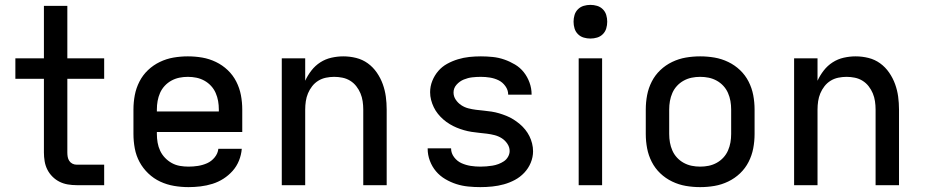

<svg xmlns="http://www.w3.org/2000/svg" viewBox="-20 -759 3790 787"><path d="M294 0Q276 0 258 -3Q240 -6 224 -14Q208 -22 195 -35Q182 -48 174 -64Q166 -80 163 -98Q160 -116 160 -134V-436H43V-520H160V-735H256V-520H407V-436H256V-134Q256 -125 257.5 -116Q259 -107 264 -99.5Q269 -92 277 -88Q285 -84 294 -84H407V0Z M753 8Q723 8 693.5 3Q664 -2 637 -14.5Q610 -27 588 -48Q566 -69 552 -95Q538 -121 532.5 -150.5Q527 -180 527 -210V-310Q527 -340 532.5 -369Q538 -398 551.5 -424.5Q565 -451 586.5 -471.5Q608 -492 635 -505Q662 -518 691 -523Q720 -528 750 -528Q780 -528 809 -523Q838 -518 865 -505Q892 -492 913.5 -471.5Q935 -451 948.5 -424.5Q962 -398 967.5 -369Q973 -340 973 -310V-218H623V-210Q623 -192 626 -174.5Q629 -157 636.5 -141Q644 -125 656.5 -112Q669 -99 684.5 -90.5Q700 -82 717.5 -79Q735 -76 753 -76Q772 -76 791.5 -79Q811 -82 829 -90Q847 -98 860 -114Q873 -130 875 -149H971Q969 -124 959.5 -100.5Q950 -77 933.5 -58.5Q917 -40 896 -26.5Q875 -13 851 -5.5Q827 2 802 5Q777 8 753 8ZM623 -302H877V-310Q877 -328 874 -345Q871 -362 864 -378Q857 -394 845 -407Q833 -420 817.5 -428.5Q802 -437 785 -440.5Q768 -444 750 -444Q732 -444 715 -440.5Q698 -437 682.5 -428.5Q667 -420 655 -407Q643 -394 636 -378Q629 -362 626 -345Q623 -328 623 -310Z M1135 0V-520H1231V-428Q1241 -450 1256.5 -470Q1272 -490 1293 -503.5Q1314 -517 1338.5 -522.5Q1363 -528 1387 -528Q1414 -528 1440 -521.5Q1466 -515 1487.5 -499.5Q1509 -484 1524.5 -461.5Q1540 -439 1549 -414Q1558 -389 1561.5 -363Q1565 -337 1565 -310V0H1469V-310Q1469 -327 1466.5 -344Q1464 -361 1457.5 -376.5Q1451 -392 1440.5 -405.5Q1430 -419 1415.5 -428Q1401 -437 1384 -440.5Q1367 -444 1350 -444Q1333 -444 1316 -440.5Q1299 -437 1284.5 -428Q1270 -419 1259.5 -405.5Q1249 -392 1242.5 -376.5Q1236 -361 1233.5 -344Q1231 -327 1231 -310V0Z M1949 8Q1924 8 1899 5.5Q1874 3 1850.5 -4.5Q1827 -12 1805 -25Q1783 -38 1767 -57Q1751 -76 1742 -100Q1733 -124 1733 -149V-151H1829V-150Q1829 -131 1841.5 -114.5Q1854 -98 1872 -90Q1890 -82 1909.5 -79Q1929 -76 1949 -76Q1961 -76 1973.5 -77Q1986 -78 1998.5 -80Q2011 -82 2023 -86.5Q2035 -91 2045.5 -98Q2056 -105 2062.5 -116.5Q2069 -128 2069 -140Q2069 -156 2059.5 -170Q2050 -184 2036.5 -192.5Q2023 -201 2007.5 -205Q1992 -209 1976 -211Q1960 -213 1944.5 -214.5Q1929 -216 1913 -218.5Q1897 -221 1881.5 -225.5Q1866 -230 1851.5 -236Q1837 -242 1823 -250.5Q1809 -259 1797 -269.5Q1785 -280 1775 -292.5Q1765 -305 1758 -319.5Q1751 -334 1747 -349.5Q1743 -365 1743 -381Q1743 -405 1752 -427.5Q1761 -450 1776.5 -468Q1792 -486 1813 -497.5Q1834 -509 1857 -516Q1880 -523 1903.5 -525.5Q1927 -528 1951 -528Q1975 -528 1999.5 -525.5Q2024 -523 2047 -515Q2070 -507 2091 -494.5Q2112 -482 2127 -463Q2142 -444 2150.5 -420.5Q2159 -397 2159 -373V-371H2063V-372Q2063 -390 2051.5 -406Q2040 -422 2023.5 -430Q2007 -438 1988.5 -441Q1970 -444 1951 -444Q1933 -444 1915.5 -442Q1898 -440 1881 -433Q1864 -426 1851.5 -412Q1839 -398 1839 -380Q1839 -364 1848 -350.5Q1857 -337 1870.5 -328Q1884 -319 1899.5 -315Q1915 -311 1931 -309Q1947 -307 1963 -305.5Q1979 -304 1995 -301.5Q2011 -299 2026 -294.5Q2041 -290 2056 -284Q2071 -278 2084.5 -269.5Q2098 -261 2110.5 -250.5Q2123 -240 2133 -227.5Q2143 -215 2150 -201Q2157 -187 2161 -171Q2165 -155 2165 -139Q2165 -115 2155.5 -92Q2146 -69 2129 -51Q2112 -33 2090.5 -21.5Q2069 -10 2045.5 -3.5Q2022 3 1997.5 5.5Q1973 8 1949 8Z M2352 0V-520H2448V0ZM2400 -601Q2386 -601 2372.5 -605Q2359 -609 2349 -619Q2339 -629 2335 -642.5Q2331 -656 2331 -670Q2331 -684 2335 -697.5Q2339 -711 2349 -721Q2359 -731 2372.5 -735Q2386 -739 2400 -739Q2414 -739 2427.5 -735Q2441 -731 2451 -721Q2461 -711 2465 -697.5Q2469 -684 2469 -670Q2469 -656 2465 -642.5Q2461 -629 2451 -619Q2441 -609 2427.5 -605Q2414 -601 2400 -601Z M2850 8Q2820 8 2791 3Q2762 -2 2735 -15Q2708 -28 2686.5 -48.5Q2665 -69 2651.5 -95.5Q2638 -122 2632.5 -151Q2627 -180 2627 -210V-310Q2627 -340 2632.5 -369Q2638 -398 2651.5 -424.5Q2665 -451 2686.5 -471.5Q2708 -492 2735 -505Q2762 -518 2791 -523Q2820 -528 2850 -528Q2880 -528 2909 -523Q2938 -518 2965 -505Q2992 -492 3013.5 -471.5Q3035 -451 3048.5 -424.5Q3062 -398 3067.5 -369Q3073 -340 3073 -310V-210Q3073 -180 3067.5 -151Q3062 -122 3048.5 -95.5Q3035 -69 3013.5 -48.5Q2992 -28 2965 -15Q2938 -2 2909 3Q2880 8 2850 8ZM2850 -76Q2868 -76 2885 -79.5Q2902 -83 2917.5 -91.5Q2933 -100 2945 -113Q2957 -126 2964 -142Q2971 -158 2974 -175Q2977 -192 2977 -210V-310Q2977 -328 2974 -345Q2971 -362 2964 -378Q2957 -394 2945 -407Q2933 -420 2917.5 -428.5Q2902 -437 2885 -440.5Q2868 -444 2850 -444Q2832 -444 2815 -440.5Q2798 -437 2782.5 -428.5Q2767 -420 2755 -407Q2743 -394 2736 -378Q2729 -362 2726 -345Q2723 -328 2723 -310V-210Q2723 -192 2726 -175Q2729 -158 2736 -142Q2743 -126 2755 -113Q2767 -100 2782.5 -91.5Q2798 -83 2815 -79.5Q2832 -76 2850 -76Z M3235 0V-520H3331V-428Q3341 -450 3356.5 -470Q3372 -490 3393 -503.5Q3414 -517 3438.5 -522.5Q3463 -528 3487 -528Q3514 -528 3540 -521.5Q3566 -515 3587.5 -499.5Q3609 -484 3624.5 -461.5Q3640 -439 3649 -414Q3658 -389 3661.5 -363Q3665 -337 3665 -310V0H3569V-310Q3569 -327 3566.5 -344Q3564 -361 3557.5 -376.5Q3551 -392 3540.5 -405.5Q3530 -419 3515.5 -428Q3501 -437 3484 -440.5Q3467 -444 3450 -444Q3433 -444 3416 -440.5Q3399 -437 3384.5 -428Q3370 -419 3359.5 -405.5Q3349 -392 3342.5 -376.5Q3336 -361 3333.5 -344Q3331 -327 3331 -310V0Z"/></svg>

Font: Iosevka Aile Medium
Style: Regular
Weight: 500
Designer: Belleve Invis
Foundry: Belleve Invis
Version: Version 27.3.5; ttfautohint (v1.8.4)